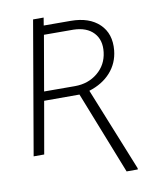

<svg xmlns="http://www.w3.org/2000/svg" viewBox="-99 -828 854 1074"><g transform="rotate(-10 328.0 -291.0)"><path d="M224.1 -754.9 216.8 -710.9 370.6 -710.4Q475.1 -710 532.5 -654.8Q589.8 -599.6 580.6 -505.4Q573.2 -433.6 527.1 -382.1Q481 -330.6 404.8 -307.1L595.7 166.5L595.2 173.3H531.7L346.7 -295.9H146L94.2 0H34.2L164.1 -754.9ZM154.8 -347.2 330.1 -346.7Q405.8 -346.7 459.2 -390.9Q512.7 -435.1 521 -505.9Q529.3 -574.2 490.7 -615.7Q452.1 -657.2 377 -659.2L209 -659.7Z"/></g></svg>

Font: Roboto Light
Style: Italic
Weight: 300
Italic angle: -12°
Designer: Google
Version: Version 2.134; 2016; ttfautohint (v1.6)